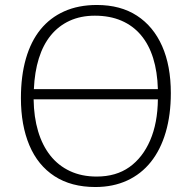

<svg xmlns="http://www.w3.org/2000/svg" viewBox="-20 -737 765 771"><path d="M363 14Q266 14 199 -29.5Q132 -73 98 -153.5Q64 -234 64 -343Q64 -432 84 -501.5Q104 -571 142.5 -618.5Q181 -666 238 -691.5Q295 -717 369 -717Q464 -717 530 -674Q596 -631 631 -552Q666 -473 666 -363Q666 -276 645.5 -206Q625 -136 586 -87Q547 -38 490.5 -12Q434 14 363 14ZM368 -28Q446 -28 499.5 -66Q553 -104 583 -173.5Q613 -243 614 -338H115Q116 -267 133 -210Q150 -153 182 -112.5Q214 -72 261 -50Q308 -28 368 -28ZM116 -379H614Q612 -449 595 -503.5Q578 -558 546 -596Q514 -634 467.5 -654Q421 -674 361 -674Q304 -674 259.5 -653.5Q215 -633 184 -595Q153 -557 136 -502.5Q119 -448 116 -379Z"/></svg>

Font: Literata 18pt ExtraLight
Style: Regular
Weight: 250
Designer: Latin by Veronika Burian and Jose Scaglione. Greek by Irene Vlachou. Cyrillic by Vera Evstafieva.
Foundry: TypeTogether
Version: Version 3.103;gftools[0.9.29]